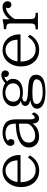

<svg xmlns="http://www.w3.org/2000/svg" viewBox="1130 -1750 739 3040"><g transform="rotate(-90 1500.0 -230.5)"><path d="M135.3 -275.4V-267.6Q135.3 -189 166.5 -131.8Q218.8 -36.1 327.1 -36.1Q447.3 -36.1 527.3 -159.2L559.1 -127.4Q474.1 20 320.8 20Q186 20 112.3 -81.1Q57.1 -156.7 57.1 -268.1Q57.1 -382.8 118.7 -463.4Q193.4 -560.1 315.4 -560.1Q400.9 -560.1 464.4 -511.7Q535.6 -458 557.1 -364.7Q564.9 -331.1 564.9 -295.4V-275.4ZM481 -323.2Q477.1 -406.2 444.3 -449.2Q396 -513.2 316.4 -513.2Q241.7 -513.2 189 -449.2Q147 -398.4 137.2 -323.2Z M1061 -351.1V-366.2Q1061 -437.5 1029.8 -470.7Q1013.7 -487.8 984.4 -499.5Q949.7 -513.2 912.6 -513.2Q853 -513.2 814.5 -494.1Q794.9 -484.9 789.1 -473.1Q816.9 -462.4 816.9 -424.8Q816.9 -406.7 807.1 -393.1Q792 -372.1 763.7 -372.1Q741.2 -372.1 726.1 -389.2Q710 -407.7 710 -436.5Q710 -483.9 765.6 -519.5Q828.1 -560.1 915.5 -560.1Q1002 -560.1 1060.1 -522.5Q1129.9 -477.1 1129.9 -345.2V-120.1Q1129.9 -50.8 1161.1 -50.8Q1189 -50.8 1212.9 -101.1L1241.7 -64Q1207 18.1 1147 18.1Q1068.4 18.1 1062 -86.9Q1001 18.1 851.1 18.1Q765.6 18.1 717.3 -43Q684.1 -85.4 684.1 -144Q684.1 -237.3 777.3 -290Q867.7 -341.8 1019 -349.1ZM1061 -300.8 1023.9 -298.8Q896 -292 827.1 -253.9Q761.2 -217.8 761.2 -147.9Q761.2 -102.5 785.6 -75.7Q814 -43.9 870.1 -43.9Q925.3 -43.9 976.1 -70.3Q1029.8 -98.1 1051.3 -139.6Q1061 -159.2 1061 -178.2Z M1426.8 -123Q1393.1 -129.4 1370.6 -146Q1341.8 -167.5 1341.8 -196.8Q1341.8 -255.9 1422.9 -271Q1336.9 -300.8 1336.9 -393.6Q1336.9 -457 1388.2 -502.9Q1452.1 -560.1 1552.2 -560.1Q1645 -560.1 1703.6 -517.1Q1730.5 -545.9 1768.6 -563.5Q1805.2 -580.1 1835.9 -580.1Q1856.4 -580.1 1873 -570.3Q1904.8 -552.2 1904.8 -517.1Q1904.8 -497.1 1893.6 -480.5Q1878.4 -459 1852.5 -459Q1831.5 -459 1815.4 -475.1Q1799.3 -491.2 1799.3 -511.7Q1799.3 -519.5 1802.7 -529.8Q1771.5 -528.8 1731.9 -486.8Q1771 -451.2 1771 -395.5Q1771 -316.4 1708 -274.9Q1651.4 -237.8 1555.7 -237.8Q1511.7 -237.8 1475.6 -247.1Q1410.6 -241.2 1410.6 -206.1Q1410.6 -188 1441.4 -175.8Q1473.6 -162.6 1524.9 -160.2L1622.1 -154.8Q1726.6 -149.4 1771.5 -129.4Q1835.9 -100.6 1835.9 -29.8Q1835.9 53.7 1755.4 89.4Q1688.5 119.1 1559.6 119.1Q1438.5 119.1 1371.1 85.9Q1298.8 50.8 1298.8 -16.6Q1298.8 -60.1 1339.4 -87.9Q1371.6 -110.4 1426.8 -118.2ZM1551.3 -515.1Q1502.9 -515.1 1467.3 -494.6Q1410.2 -461.4 1410.2 -394Q1410.2 -281.7 1553.2 -281.7Q1620.1 -281.7 1658.7 -309.6Q1700.2 -339.4 1700.2 -395.5Q1700.2 -462.9 1635.7 -496.1Q1599.1 -515.1 1551.3 -515.1ZM1557.6 -87.9Q1464.4 -87.9 1422.4 -75.7Q1373 -61 1373 -20Q1373 19.5 1417.5 45.4Q1468.8 75.2 1563 75.2Q1764.2 75.2 1764.2 -26.4Q1764.2 -87.9 1557.6 -87.9Z M2045.4 -275.4V-267.6Q2045.4 -189 2076.7 -131.8Q2128.9 -36.1 2237.3 -36.1Q2357.4 -36.1 2437.5 -159.2L2469.2 -127.4Q2384.3 20 2231 20Q2096.2 20 2022.5 -81.1Q1967.3 -156.7 1967.3 -268.1Q1967.3 -382.8 2028.8 -463.4Q2103.5 -560.1 2225.6 -560.1Q2311 -560.1 2374.5 -511.7Q2445.8 -458 2467.3 -364.7Q2475.1 -331.1 2475.1 -295.4V-275.4ZM2391.1 -323.2Q2387.2 -406.2 2354.5 -449.2Q2306.2 -513.2 2226.6 -513.2Q2151.9 -513.2 2099.1 -449.2Q2057.1 -398.4 2047.4 -323.2Z M2555.2 0V-36.1Q2617.2 -37.6 2633.3 -55.7Q2647.9 -71.8 2647.9 -116.2V-433.1Q2647.9 -474.6 2629.9 -487.8Q2613.3 -500.5 2558.1 -503.9V-540Q2632.3 -540 2714.4 -560.1V-446.8Q2744.1 -495.1 2803.7 -530.8Q2852.1 -560.1 2907.2 -560.1Q2946.8 -560.1 2971.7 -540Q3000 -517.1 3000 -476.6Q3000 -452.6 2985.8 -437Q2970.2 -419.9 2944.3 -419.9Q2928.7 -419.9 2916 -428.2Q2890.6 -444.8 2890.6 -475.1Q2890.6 -490.7 2900.9 -505.9Q2856 -504.9 2812 -473.1Q2754.4 -431.6 2717.8 -367.2V-116.2Q2717.8 -69.3 2734.9 -54.2Q2753.4 -37.1 2816.9 -36.1V0Z"/></g></svg>

Font: BIZ UDPMincho
Style: Regular
Weight: 400
Designer: TypeBank Co., Ltd.
Foundry: Morisawa Inc.
Version: Version 1.06